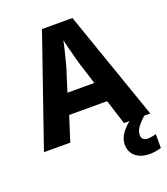

<svg xmlns="http://www.w3.org/2000/svg" viewBox="-167 -833 1032 1183"><g transform="rotate(-20 349.0 -242.0)"><path d="M524.8 0 473.2 -162.4H224.5L172.5 0H0L248 -717H447.6L697.3 0ZM390.4 -444.2Q386.1 -459.6 377.7 -490.4Q369.4 -521.2 361.2 -554.1Q353 -587.1 348.3 -607.2Q344 -584.5 336.5 -553.5Q329 -522.6 321.4 -493.4Q313.9 -464.3 308.6 -444.2L261.3 -294.9H437.4ZM590.8 103.2Q590.8 122.5 601.8 131.3Q612.8 140.1 631.1 140.1Q645.4 140.1 661 136.9Q676.5 133.8 685.8 130.7V221.8Q670.5 226.5 651.8 230Q633.1 233.5 608.3 233.5Q552.7 233.5 518.2 204.8Q483.8 176.1 483.8 126.7Q483.8 101.7 495.2 77.1Q506.7 52.4 530.6 27.7Q554.4 3 590.6 -21.7L656.8 0Q622.8 32 606.8 54.8Q590.8 77.6 590.8 103.2Z"/></g></svg>

Font: Noto Sans Oriya
Style: Regular
Weight: 400
Designer: Amélie Bonet and Sol Matas
Foundry: Google LLC
Version: Version 2.006